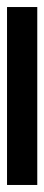

<svg xmlns="http://www.w3.org/2000/svg" viewBox="187 -1076 126 546"><g transform="rotate(90 250.0 -803.0)"><path d="M503 -760H-3V-846H503Z"/></g></svg>

Font: Noto Sans Gurmukhi UI SemiBold
Style: Regular
Weight: 600
Designer: Jelle Bosma - Monotype Design Team
Foundry: Monotype Imaging Inc.
Version: Version 2.004; ttfautohint (v1.8.4.7-5d5b)